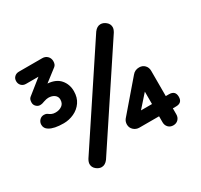

<svg xmlns="http://www.w3.org/2000/svg" viewBox="-147 -893 1137 1086"><g transform="rotate(-30 421.5 -350.0)"><path d="M305 -449Q305 -408 285 -379Q265 -350 232.5 -335Q200 -320 165 -320Q102 -320 72 -339Q50 -352 50 -376Q50 -393 61.5 -405.5Q73 -418 91 -418Q103 -418 112 -412Q121 -405 131 -400.5Q141 -396 156 -396Q180 -396 197.5 -408.5Q215 -421 215 -447Q215 -466 199.5 -477.5Q184 -489 160 -489Q149 -489 131 -483Q115 -476 100 -476Q87 -476 76 -486.5Q65 -497 65 -512Q65 -535 77 -544L172 -620H91Q73 -620 61.5 -631.5Q50 -643 50 -661Q50 -678 61.5 -689Q73 -700 91 -700H243Q263 -700 276 -687Q289 -674 289 -654Q289 -632 276 -622L197 -561Q251 -557 278 -525.5Q305 -494 305 -449ZM175 -47Q175 -60 185 -77L583 -678Q601 -702 624 -702Q642 -702 659 -688Q676 -674 676 -653Q676 -640 666 -623L268 -22Q250 2 227 2Q209 2 192 -12Q175 -26 175 -47ZM803 -125Q803 -85 762 -85H741V-46Q741 -26 728.5 -13Q716 0 696 0Q676 0 663.5 -13Q651 -26 651 -46V-85H523Q501 -85 485.5 -99.5Q470 -114 470 -135Q470 -154 481 -168L646 -360Q663 -381 691 -381Q713 -381 727 -366.5Q741 -352 741 -330V-165H762Q803 -165 803 -125ZM579 -165H651V-246Z"/></g></svg>

Font: Quicksand
Style: Bold
Weight: 700
Version: Version 3.000